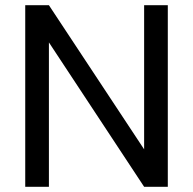

<svg xmlns="http://www.w3.org/2000/svg" viewBox="-20 -718 743 738"><path d="M534 -698V-144L168 -698H77V0H168V-555L534 0H625V-698Z"/></svg>

Font: Matrixport Regular
Style: Regular
Weight: 400
Designer: Ninad Kale (Devanagari), Jonny Pinhorn (Latin)
Foundry: Indian Type Foundry
Version: Version 3.200;PS 1.000;hotconv 16.6.54;makeotf.lib2.5.65590